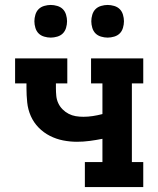

<svg xmlns="http://www.w3.org/2000/svg" viewBox="-20 -756 640 776"><path d="M323 0V-101H394V-195Q369 -190 343 -186.5Q317 -183 291 -183Q263 -183 235 -188.5Q207 -194 181.5 -207Q156 -220 136 -240.5Q116 -261 104.5 -287Q93 -313 90 -342Q87 -371 87 -399V-419H41V-520H252V-419H206V-399Q206 -384 207.5 -368.5Q209 -353 215.5 -339Q222 -325 233 -314Q244 -303 257.5 -296Q271 -289 286 -286.5Q301 -284 317 -284Q336 -284 355.5 -287Q375 -290 394 -295V-419H348V-520H559V-419H513V-101H559V0ZM415 -604Q402 -604 388.5 -608Q375 -612 366 -621Q357 -630 353 -643.5Q349 -657 349 -670Q349 -683 353 -696.5Q357 -710 366 -719Q375 -728 388.5 -732Q402 -736 415 -736Q428 -736 441.5 -732Q455 -728 464 -719Q473 -710 477 -696.5Q481 -683 481 -670Q481 -657 477 -643.5Q473 -630 464 -621Q455 -612 441.5 -608Q428 -604 415 -604ZM185 -604Q172 -604 158.5 -608Q145 -612 136 -621Q127 -630 123 -643.5Q119 -657 119 -670Q119 -683 123 -696.5Q127 -710 136 -719Q145 -728 158.5 -732Q172 -736 185 -736Q198 -736 211.5 -732Q225 -728 234 -719Q243 -710 247 -696.5Q251 -683 251 -670Q251 -657 247 -643.5Q243 -630 234 -621Q225 -612 211.5 -608Q198 -604 185 -604Z"/></svg>

Font: Iosevka Etoile
Style: Bold
Weight: 700
Designer: Belleve Invis
Foundry: Belleve Invis
Version: Version 28.1.0; ttfautohint (v1.8.4)